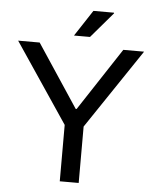

<svg xmlns="http://www.w3.org/2000/svg" viewBox="-58 -917 771 965"><g transform="rotate(5 327.5 -434.0)"><path d="M280 0V-284.5L10 -686H118.6L328.1 -369.4H332.7L540.6 -686H645.4L375.5 -284.5V0ZM287.4 -736 373.9 -868H477.5L478.5 -865L368.2 -736Z"/></g></svg>

Font: Archivo Variable SemiBold
Style: Regular
Weight: 600
Designer: Hector Gatti
Foundry: Omnibus-Type
Version: Version 2.001